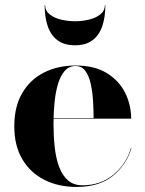

<svg xmlns="http://www.w3.org/2000/svg" viewBox="-20 -729 572 759"><path d="M282 10Q211.5 10 156 -17.8Q100.5 -45.5 68.5 -99Q36.5 -152.5 36.5 -230Q36.5 -307.5 67.8 -361Q99 -414.5 153.8 -442.2Q208.5 -470 279 -470Q353.5 -470 402 -440.2Q450.5 -410.5 474.5 -362.5Q498.5 -314.5 498.5 -260H103.5V-262H350Q350 -295.5 347.8 -331.2Q345.5 -367 338.5 -398.2Q331.5 -429.5 317.2 -448.8Q303 -468 279 -468Q253 -468 236 -448.8Q219 -429.5 209.2 -396.8Q199.5 -364 195.5 -323.5Q191.5 -283 191.5 -240Q191.5 -192 196.2 -148Q201 -104 213.5 -70Q226 -36 248.5 -16.2Q271 3.5 306 3.5Q378 3.5 428.5 -38.5Q479 -80.5 497.5 -143H499.5Q480 -78 426.5 -34Q373 10 282 10ZM276.5 -550Q234 -550 207.5 -569.8Q181 -589.5 168.8 -625.2Q156.5 -661 156.5 -709H158.5Q158.5 -686 176.8 -671.8Q195 -657.5 222.2 -651.2Q249.5 -645 276.5 -645Q303.5 -645 330.8 -651.2Q358 -657.5 376.2 -671.8Q394.5 -686 394.5 -709H396.5Q396.5 -661 384.2 -625.2Q372 -589.5 345.5 -569.8Q319 -550 276.5 -550Z"/></svg>

Font: Bodoni Moda 96pt
Style: Bold
Weight: 700
Version: Version 2.005